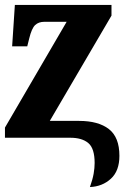

<svg xmlns="http://www.w3.org/2000/svg" viewBox="-20 -556 502 775"><path d="M343 199Q354 168 358 145Q362 122 362 102Q362 43 336.5 21.5Q311 0 264 0H0V-41L249 -468H159Q136 -468 122 -455Q108 -442 98 -401L90 -369H29L40 -536H430V-493L181 -68H299Q377 -68 419.5 -35Q462 -2 462 73Q462 134 427.5 165.5Q393 197 343 199Z"/></svg>

Font: Noto Serif ExtraCondensed Black
Style: Regular
Weight: 900
Width: 2
Designer: Monotype Design Team
Foundry: Monotype Imaging Inc.
Version: Version 2.015; ttfautohint (v1.8.4.7-5d5b)